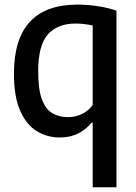

<svg xmlns="http://www.w3.org/2000/svg" viewBox="-20 -572 577 812"><path d="M372 220V-53H366.5Q345.5 -25.5 311.5 -8Q277.5 9.5 233 9.5Q180.5 9.5 136.5 -16.8Q92.5 -43 65.8 -102.5Q39 -162 39 -261Q39 -552.5 308 -552.5Q349.5 -552.5 393.8 -545.8Q438 -539 472.5 -527V220ZM268 -76.5Q297 -76.5 325.2 -89.2Q353.5 -102 372 -128V-464Q358 -467.5 338.8 -470Q319.5 -472.5 300.5 -472.5Q223.5 -472.5 182.5 -426.5Q141.5 -380.5 141.5 -270Q141.5 -192.5 157.8 -150.5Q174 -108.5 202.5 -92.5Q231 -76.5 268 -76.5Z"/></svg>

Font: Encode Sans SmCnd Md
Style: Regular
Weight: 500
Width: 4
Designer: Multiple Designers
Foundry: Impallari Type
Version: Version 3.002; ttfautohint (v1.8.3) -l 8 -r 50 -G 200 -x 14 